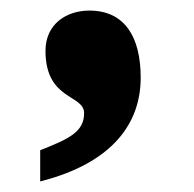

<svg xmlns="http://www.w3.org/2000/svg" viewBox="-20 -189 366 363"><path d="M56 95V154C194 119 246 43 246 -42C246 -119 216 -169 149 -169C105 -169 66 -143 66 -93C66 1 139 -11 139 25C139 61 109 74 56 95Z"/></svg>

Font: Noto Serif Georgian Black
Style: Regular
Weight: 900
Designer: Monotype Design Team, Akaki Razmadze
Foundry: Google LLC
Version: Version 2.003